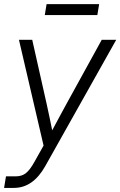

<svg xmlns="http://www.w3.org/2000/svg" viewBox="-34 -709 585 933"><path d="M-14.2 204.1 -4.9 147.9H43Q71.8 147.9 91.6 132.6Q111.3 117.2 133.3 77.6L177.7 -1.5L58.1 -515.6H122.6L193.4 -200.7Q200.2 -169.4 206.8 -138.2Q213.4 -106.9 219.7 -75.7Q236.3 -106.9 253.2 -138.2Q270 -169.4 287.1 -200.7L460.4 -515.6H530.8L186 98.1Q126.5 204.1 33.7 204.1ZM447.8 -689 439 -635.7H183.6L192.4 -689Z"/></svg>

Font: Inter Display Light
Style: Italic
Weight: 300
Italic angle: -9.39999°
Designer: Rasmus Andersson
Foundry: rsms
Version: Version 4.000;git-a52131595